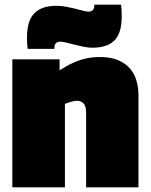

<svg xmlns="http://www.w3.org/2000/svg" viewBox="-20 -805 647 825"><path d="M33 0V-550H236V-503Q269 -524 297.5 -536.5Q326 -549 353 -554.5Q380 -560 409 -560Q466 -560 503 -539Q540 -518 557.5 -481.5Q575 -445 575 -396V0H350V-320Q350 -350 338.5 -361Q327 -372 311 -372Q303 -372 295 -370Q287 -368 278 -365.5Q269 -363 259 -359V0ZM99 -595Q97 -609 96.5 -621.5Q96 -634 96 -645Q96 -715 127 -747.5Q158 -780 223 -780Q244 -780 265 -776Q286 -772 304 -767.5Q322 -763 337 -759Q352 -755 361 -755Q368 -755 373.5 -758Q379 -761 382 -766Q385 -771 385 -777Q385 -779 385 -781.5Q385 -784 385 -785H500Q502 -772 502.5 -759Q503 -746 503 -735Q503 -663 472 -631.5Q441 -600 377 -600Q360 -600 340 -604Q320 -608 300.5 -613Q281 -618 264.5 -622Q248 -626 239 -626Q227 -626 220.5 -619.5Q214 -613 214 -603Q214 -602 214 -599.5Q214 -597 214 -595Z"/></svg>

Font: Georama Black
Style: Regular
Weight: 900
Designer: Jean-Baptiste Levee
Foundry: Production Type
Version: Version 1.001